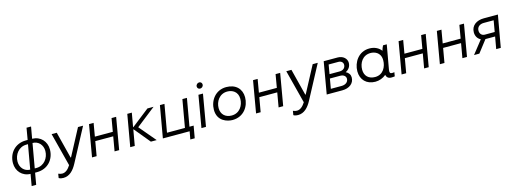

<svg xmlns="http://www.w3.org/2000/svg" viewBox="-5 -1777 8107 3029"><g transform="rotate(-15 4048.5 -262.0)"><path d="M248 190H322L355 0H387C563 0 676 -132 676 -294C676 -425 585 -527 448 -529L482 -720H408L375 -529H345C169 -529 56 -397 56 -235C56 -105 146 -3 281 0ZM132 -239C132 -355 212 -463 337 -463H363L293 -66C198 -67 132 -142 132 -239ZM367 -66 437 -463C533 -463 600 -388 600 -290C600 -174 520 -66 395 -66Z M766 196C867 196 936 123 989 23L1278 -520H1195L965 -86H958L848 -520H764L904 24C866 84 822 125 766 125C747 125 727 120 703 110L692 178C714 193 746 196 766 196Z M1743 -520 1706 -305H1413L1450 -520H1375L1285 0H1360L1401 -235H1694L1653 0H1728L1818 -520Z M1909 0H1983L2028 -257H2034L2246 0H2341L2112 -271L2429 -520H2329L2039 -293H2034L2074 -520H2000Z M2963 -70H2895L2974 -520H2900L2821 -70H2528L2607 -520H2533L2442 0H2879L2856 128H2928Z M3072 0H3146L3236 -520H3162ZM3214 -607C3242 -607 3268 -629 3268 -661C3268 -686 3249 -706 3224 -706C3195 -706 3169 -683 3169 -652C3169 -627 3188 -607 3214 -607Z M3581 4C3765 4 3863 -145 3863 -293C3863 -428 3772 -524 3615 -524C3438 -524 3336 -377 3336 -227C3336 -38 3499 4 3581 4ZM3586 -68C3482 -68 3415 -133 3415 -233C3415 -340 3484 -452 3614 -452C3695 -452 3784 -406 3784 -287C3784 -181 3717 -68 3586 -68Z M4422 -520 4385 -305H4092L4129 -520H4054L3964 0H4039L4080 -235H4373L4332 0H4407L4497 -520Z M4599 196C4700 196 4769 123 4822 23L5111 -520H5028L4798 -86H4791L4681 -520H4597L4737 24C4699 84 4655 125 4599 125C4580 125 4560 120 4536 110L4525 178C4547 193 4579 196 4599 196Z M5118 0H5372C5490 0 5569 -63 5569 -160C5569 -204 5544 -241 5499 -263C5553 -290 5584 -336 5584 -395C5584 -461 5525 -520 5436 -520H5208ZM5204 -70 5232 -231H5399C5459 -231 5491 -198 5491 -159C5491 -102 5440 -70 5381 -70ZM5244 -299 5270 -450H5429C5478 -450 5505 -419 5505 -384C5505 -338 5473 -299 5408 -299Z M6173 5C6193 5 6209 4 6229 1L6240 -65C6227 -62 6214 -61 6200 -61C6168 -61 6160 -80 6168 -127L6238 -520H6177C6164 -495 6153 -466 6146 -439C6105 -494 6039 -528 5954 -528C5777 -528 5679 -374 5679 -227C5679 -90 5770 4 5914 4C5976 4 6040 -18 6090 -61C6097 -19 6125 5 6173 5ZM5955 -454C6005 -454 6119 -431 6119 -292C6119 -188 6062 -69 5929 -69C5824 -69 5759 -131 5759 -233C5759 -341 5822 -454 5955 -454Z M6799 -520 6762 -305H6469L6506 -520H6431L6341 0H6416L6457 -235H6750L6709 0H6784L6874 -520Z M7424 -520 7387 -305H7094L7131 -520H7056L6966 0H7041L7082 -235H7375L7334 0H7409L7499 -520Z M7886 0H7961L8053 -520H7822C7706 -520 7613 -459 7613 -346C7613 -292 7637 -239 7692 -213L7524 0H7611L7763 -197H7772H7921ZM7691 -352C7691 -417 7742 -450 7803 -450H7965L7933 -267H7771C7722 -267 7691 -304 7691 -352Z"/></g></svg>

Font: Fixel Display 20240404
Style: Italic
Weight: 400
Italic angle: -10°
Designer: AlfaBravo + MacPaw
Foundry: Kyrylo Tkachov, Marchela Mozhyna, Serhii Makarenko, Maria Weinstein, Zakhar Kryvoshyya
Version: Version 1.211;Glyphs 3.2 (3225)